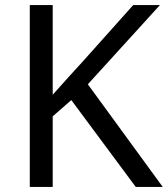

<svg xmlns="http://www.w3.org/2000/svg" viewBox="-20 -734 659 754"><path d="M619 0H513L260 -341L187 -277V0H97V-714H187V-362Q217 -396 248 -430Q279 -464 310 -498L503 -714H608L325 -403Z"/></svg>

Font: Noto Sans Warang Citi
Style: Regular
Weight: 400
Designer: Mangu Purty
Foundry: Mangu Purty
Version: Version 3.002; ttfautohint (v1.8.4.7-5d5b)